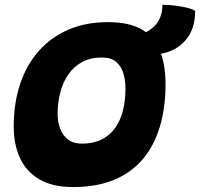

<svg xmlns="http://www.w3.org/2000/svg" viewBox="-20 -752 831 798"><path d="M284 25.5Q197 25.5 142.5 -7.2Q88 -40 62.5 -96.5Q37 -153 37 -225Q37 -324 64 -404Q91 -484 142.2 -541.2Q193.5 -598.5 265.5 -629.2Q337.5 -660 427 -660Q521 -660 573.5 -627Q626 -594 647 -535.8Q668 -477.5 668 -402Q668 -304 644.2 -225Q620.5 -146 573 -90Q525.5 -34 453.2 -4.2Q381 25.5 284 25.5ZM321 -155Q367.5 -155 401.5 -171.8Q435.5 -188.5 457.8 -219.2Q480 -250 490.8 -292Q501.5 -334 501.5 -384.5Q501.5 -416.5 493.2 -445.8Q485 -475 463.8 -494Q442.5 -513 403 -513Q357.5 -513 323 -495Q288.5 -477 265.5 -444.8Q242.5 -412.5 231 -369.8Q219.5 -327 219.5 -277.5Q219.5 -247.5 229.2 -219.2Q239 -191 261.5 -173Q284 -155 321 -155ZM617 -526 529.5 -607Q583.5 -607 619.2 -640.8Q655 -674.5 655 -732Q682.5 -732 711.8 -728.2Q741 -724.5 763.2 -718.2Q785.5 -712 791 -706Q791 -645.5 766 -605.5Q741 -565.5 701.2 -545.8Q661.5 -526 617 -526Z"/></svg>

Font: Grandstander Thin ExtraBold
Style: Italic
Weight: 800
Italic angle: -15°
Version: Version 1.200